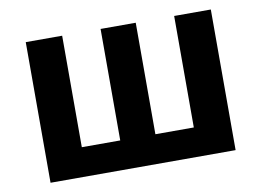

<svg xmlns="http://www.w3.org/2000/svg" viewBox="-65 -657 1025 753"><g transform="rotate(-10 447.5 -280.0)"><path d="M79 0H816V-560H670V-116H517V-560H377V-116H224V-560H79Z"/></g></svg>

Font: Noto Sans Mono CJK TC
Style: Bold
Weight: 700
Designer: Ryoko NISHIZUKA 西塚涼子 (kana, bopomofo & ideographs); Paul D. Hunt (Latin, Greek & Cyrillic); Sandoll Communications 산돌커뮤니
Foundry: Adobe
Version: Version 2.004;hotconv 1.0.118;makeotfexe 2.5.65603